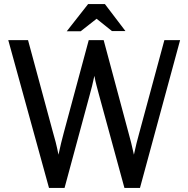

<svg xmlns="http://www.w3.org/2000/svg" viewBox="-20 -927 934 952"><path d="M119 -728 241 -277Q249 -250 256 -222.5Q263 -195 270 -160Q277 -192 283 -217.5Q289 -243 296 -268L420 -728H494L616 -273Q623 -248 630 -220.5Q637 -193 644 -160Q651 -192 657 -217Q663 -242 670 -266L795 -728H873L674 5H597L470 -460Q465 -480 459 -501.5Q453 -523 448 -551Q442 -523 436.5 -500.5Q431 -478 425 -457L300 5H223L21 -728ZM459 -834 380 -772H311L417 -907H500L602 -773H535Z"/></svg>

Font: Rosario Light
Style: Regular
Weight: 300
Designer: Hector Gatti
Foundry: Omnibus Type
Version: Version 1.101; ttfautohint (v1.8.1.43-b0c9)